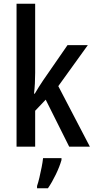

<svg xmlns="http://www.w3.org/2000/svg" viewBox="-20 -780 502 1021"><path d="M167 -392Q167 -365 165.5 -336.5Q164 -308 161 -282H165Q174 -298 186.5 -317.5Q199 -337 209 -352L339 -540H447L290 -322L458 0H348L223 -250L167 -191V0H68V-760H167ZM307 71Q297 106 277 147.5Q257 189 235 221H177V209Q183 192 189.5 164.5Q196 137 201.5 109Q207 81 209 61H307Z"/></svg>

Font: Noto Sans Georgian Condensed Medium
Style: Regular
Weight: 500
Width: 3
Designer: Monotype Design Team, Akaki Razmadze
Foundry: Google LLC
Version: Version 2.005; ttfautohint (v1.8.4.7-5d5b)